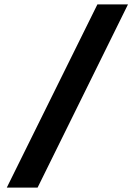

<svg xmlns="http://www.w3.org/2000/svg" viewBox="-20 -720 623 879"><path d="M11 139 426 -700H566L152 139Z"/></svg>

Font: Mach SemiBold
Style: Regular
Weight: 600
Version: Version 1.002